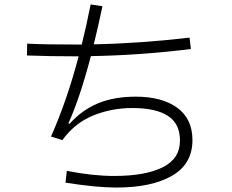

<svg xmlns="http://www.w3.org/2000/svg" viewBox="-20 -820 1040 862"><path d="M844 -191Q844 -84 752.5 -31Q661 22 502 22Q412 22 274 0L280 -53Q396 -30 493 -30Q631 -30 709.5 -68.5Q788 -107 788 -189Q788 -265 733.5 -300Q679 -335 575 -335Q481 -335 398.5 -301.5Q316 -268 260 -191L209 -207Q281 -369 333 -567H332Q200 -567 101 -571L102 -624Q177 -620 337 -620H347Q367 -700 387 -800L440 -792Q420 -697 401 -621Q607 -625 831 -651L837 -600Q614 -572 388 -568Q338 -378 287 -266L292 -264Q349 -327 421 -356.5Q493 -386 589 -386Q708 -386 776 -336Q844 -286 844 -191Z"/></svg>

Font: IBM Plex Sans JP Light
Style: Regular
Weight: 300
Designer: Mike Abbink; Paul van der Laan; Pieter van Rosmalen; Wujin Sim; Yejin Wi; Jinhee Kim; Boomi Park; Yona Kim; Kichan Ma
Foundry: Sandoll Inc.
Version: Version 1.002